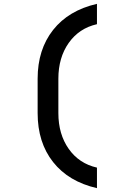

<svg xmlns="http://www.w3.org/2000/svg" viewBox="-20 -860 640 1000"><path d="M485 120Q337 86 256.5 -16Q176 -118 176 -271V-450Q176 -602 256.5 -704Q337 -806 485 -840V-734Q392 -713 338 -636.5Q284 -560 284 -450V-271Q284 -161 338 -84.5Q392 -8 485 13Z"/></svg>

Font: JetBrains Mono SemiBold
Style: Regular
Weight: 472
Monospace: yes
Designer: Philipp Nurullin, Konstantin Bulenkov
Foundry: JetBrains
Version: Version 2.305; ttfautohint (v1.8.4.7-5d5b)